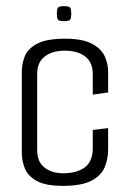

<svg xmlns="http://www.w3.org/2000/svg" viewBox="-20 -601 419 625"><path d="M185 4Q128 4 99.5 -12Q71 -28 61 -52.5Q51 -77 51 -103V-368Q51 -394 61 -418.5Q71 -443 101.5 -459Q132 -475 192 -475Q248 -475 278.5 -459Q309 -443 320.5 -418.5Q332 -394 332 -368V-300L282 -293V-360Q282 -398 257.5 -417Q233 -436 191 -436Q150 -436 125.5 -417Q101 -398 101 -360V-112Q101 -74 125 -55.5Q149 -37 185 -37Q231 -37 256.5 -56.5Q282 -76 282 -119V-178L332 -184V-115Q332 -83 320.5 -56Q309 -29 277 -12.5Q245 4 185 4ZM188 -532Q171 -532 168 -538Q165 -544 165 -556Q165 -569 168 -575Q171 -581 188 -581Q206 -581 209 -575Q212 -569 212 -556Q212 -544 209 -538Q206 -532 188 -532Z"/></svg>

Font: Smooch Sans
Style: Regular
Weight: 400
Designer: Robert E. Leuschke
Foundry: Robert E. Leuschke
Version: Version 1.010; ttfautohint (v1.8.3)